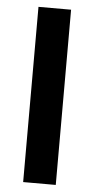

<svg xmlns="http://www.w3.org/2000/svg" viewBox="-52 -743 381 776"><g transform="rotate(5 138.5 -355.5)"><path d="M204.6 -710.9V0H72.3V-710.9Z"/></g></svg>

Font: Roboto SemiCondensed SemiBold
Style: Regular
Weight: 600
Width: 4
Designer: Christian Robertson
Foundry: Google
Version: Version 3.009; 2024